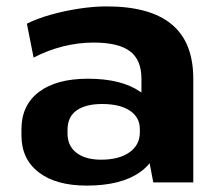

<svg xmlns="http://www.w3.org/2000/svg" viewBox="-20 -570 687 600"><path d="M422 -194V-324Q422 -383 386 -410Q350 -437 272 -437Q225 -437 177 -425Q129 -413 85 -390L64 -496Q96 -512 138.5 -524Q181 -536 227 -543Q273 -550 313 -550Q449 -550 516.5 -494Q584 -438 584 -324V0H459ZM251 10Q155 10 101 -31.5Q47 -73 47 -147V-166Q47 -241 101.5 -282.5Q156 -324 255 -324Q359 -324 418 -283.5Q477 -243 477 -169V-149Q477 -74 417.5 -32Q358 10 251 10ZM296 -71Q352 -71 384.5 -94Q417 -117 417 -156V-167Q417 -203 386 -224Q355 -245 299 -245Q248 -245 219.5 -225Q191 -205 191 -164V-153Q191 -114 219 -92.5Q247 -71 296 -71Z"/></svg>

Font: Pathway Extreme 28pt
Style: Bold
Weight: 700
Designer: Eduardo Rodriguez Tunni
Foundry: Eduardo Rodriguez Tunni
Version: Version 1.001;gftools[0.9.26]